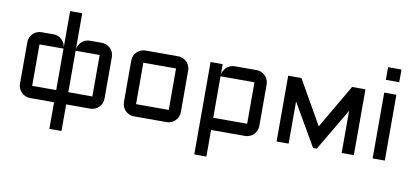

<svg xmlns="http://www.w3.org/2000/svg" viewBox="-81 -1002 3225 1494"><g transform="rotate(10 1532.0 -255.0)"><path d="M366.2 -96.2V-423.8H176.3V-96.2ZM461.9 -96.2H651.9V-423.8H461.9ZM461.9 -432.1Q463.4 -450.7 471.7 -466.6Q480 -482.4 492.7 -494.4Q505.4 -506.3 522.2 -513.2Q539.1 -520 558.1 -520H651.9Q671.9 -520 689.5 -512.5Q707 -504.9 720 -491.9Q732.9 -479 740.5 -461.4Q748 -443.8 748 -423.8V-96.2Q748 -76.2 740.5 -58.6Q732.9 -41 720 -28.1Q707 -15.1 689.5 -7.6Q671.9 0 651.9 0H461.9V210H366.2V0H176.3Q156.2 0 138.7 -7.6Q121.1 -15.1 108.2 -28.1Q95.2 -41 87.6 -58.6Q80.1 -76.2 80.1 -96.2V-423.8Q80.1 -443.8 87.6 -461.4Q95.2 -479 108.2 -491.9Q121.1 -504.9 138.7 -512.5Q156.2 -520 176.3 -520H270Q289.1 -520 305.9 -513.2Q322.8 -506.3 335.4 -494.4Q348.1 -482.4 356.4 -466.6Q364.7 -450.7 366.2 -432.1V-720.2H461.9Z M1351.1 -96.2Q1351.1 -76.2 1343.5 -58.6Q1335.9 -41 1323 -28.1Q1310.1 -15.1 1292.7 -7.6Q1275.4 0 1255.4 0H997.1Q977.5 0 960 -7.6Q942.4 -15.1 929.4 -28.1Q916.5 -41 908.9 -58.6Q901.4 -76.2 901.4 -96.2V-423.8Q901.4 -443.8 908.9 -461.4Q916.5 -479 929.4 -491.9Q942.4 -504.9 960 -512.5Q977.5 -520 997.1 -520H1255.4Q1275.4 -520 1292.7 -512.5Q1310.1 -504.9 1323 -491.9Q1335.9 -479 1343.5 -461.4Q1351.1 -443.8 1351.1 -423.8ZM997.1 -423.8V-96.2H1255.4V-423.8Z M1971.2 -96.2Q1971.2 -76.2 1963.6 -58.6Q1956.1 -41 1943.1 -28.1Q1930.2 -15.1 1912.6 -7.6Q1895 0 1875 0H1606.9V210H1511.2V-520H1606.9V-432.1Q1608.4 -450.7 1616.7 -466.6Q1625 -482.4 1637.7 -494.4Q1650.4 -506.3 1667.2 -513.2Q1684.1 -520 1703.1 -520H1875Q1895 -520 1912.6 -512.5Q1930.2 -504.9 1943.1 -491.9Q1956.1 -479 1963.6 -461.4Q1971.2 -443.8 1971.2 -423.8ZM1875 -96.2V-423.8H1606.9V-96.2Z M2412.6 0 2219.7 -333V0H2124.5V-520H2229L2427.2 -172.9L2629.4 -520H2734.9V0H2638.7V-333L2442.4 0Z M2979.5 -520V0H2883.3V-520ZM2878.4 -720.2H2984.4V-620.1H2878.4Z"/></g></svg>

Font: Aldrich [RUS by Daymarius]
Style: Regular
Weight: 400
Designer: Matthew Desmond
Foundry: Matthew Desmond
Version: Version 1.002 August 24, 2018